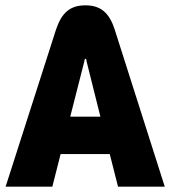

<svg xmlns="http://www.w3.org/2000/svg" viewBox="-20 -699 640 719"><path d="M190 -589 1 0H176L207 -122H391L422 0H597L409 -590C389 -651 357 -679 300 -679C242 -679 211 -651 190 -589ZM243 -262 296 -470C296 -475 298 -479 300 -479C303 -479 304 -475 304 -470L356 -262Z"/></svg>

Font: LT Wave Mono Black
Style: Regular
Weight: 900
Designer: Daniel Lyons
Version: Version 2.5 (Glyphs App)